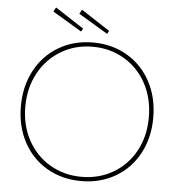

<svg xmlns="http://www.w3.org/2000/svg" viewBox="-59 -929 915 994"><g transform="rotate(5 399.0 -432.0)"><path d="M55 -349Q55 -453 99 -535.5Q143 -618 221.5 -664Q300 -710 399 -710Q498 -710 576.5 -664Q655 -618 699 -536Q743 -454 743 -349Q743 -245 699 -163Q655 -81 576.5 -35.5Q498 10 399 10Q300 10 221.5 -35.5Q143 -81 99 -163Q55 -245 55 -349ZM720 -349Q720 -446 679 -523Q638 -600 564.5 -644Q491 -688 399 -688Q308 -688 234.5 -644Q161 -600 119.5 -523Q78 -446 78 -349Q78 -252 119.5 -175.5Q161 -99 234.5 -55.5Q308 -12 399 -12Q491 -12 564.5 -55.5Q638 -99 679 -175.5Q720 -252 720 -349ZM315 -852 327 -874 476 -777 467 -761ZM180 -852 192 -874 341 -777 332 -761Z"/></g></svg>

Font: Easer Grotesk Variable
Style: Regular
Weight: 400
Designer: Boardeaser, Bonnie Shaver-Troup, Thomas Jockin
Foundry: Lexend
Version: Version 1.001;Glyphs 3.1.2 (3151)